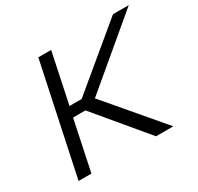

<svg xmlns="http://www.w3.org/2000/svg" viewBox="-144 -840 1041 1011"><g transform="rotate(-30 376.0 -335.0)"><path d="M202 -670 60 0H138L202 -304H277L531 0H636L352 -334L752 -670H656L290 -366H216L280 -670Z"/></g></svg>

Font: LT Wave Light
Style: Italic
Weight: 300
Designer: Daniel Lyons
Version: Version 2.5 (Glyphs App)